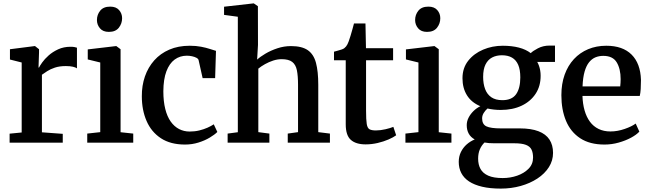

<svg xmlns="http://www.w3.org/2000/svg" viewBox="-20 -839 3820 1129"><path d="M36.5 0V-53L107.5 -60V-471.5L38.5 -489V-549.5L183.5 -568H186L209.5 -549.5V-530L206.5 -442H209.5Q214 -451.5 228 -471.5Q242 -491.5 265.8 -512.8Q289.5 -534 322 -549Q354.5 -564 395 -564Q409.5 -564 418.2 -562.2Q427 -560.5 432.5 -558.5V-437Q425.5 -442.5 409.2 -446.5Q393 -450.5 367 -450.5Q330 -450.5 303 -441.5Q276 -432.5 257.5 -420.5Q239 -408.5 226.5 -399.5V-61L349 -52V0Z M493 0V-53.5L569.5 -62V-471.5L496 -489.5V-548.5L662 -568H664L689 -549.5V-61.5L763.5 -53.5V0ZM619.5 -651.5Q585.5 -651.5 567.8 -672.5Q550 -693.5 550 -721Q550 -752.5 569.2 -776.2Q588.5 -800 627.5 -800H628.5Q662.5 -800 680.2 -779.8Q698 -759.5 698 -732Q698 -700.5 678.8 -676Q659.5 -651.5 620.5 -651.5Z M1068 11Q982.5 11 926 -26.2Q869.5 -63.5 841.8 -127.8Q814 -192 814 -272.5Q813.5 -335.5 832.2 -389.5Q851 -443.5 887 -484Q923 -524.5 975.5 -547.2Q1028 -570 1096 -570Q1133 -570 1162.5 -564.2Q1192 -558.5 1214 -551.2Q1236 -544 1250 -540L1245 -379.5H1171.5L1148 -484.5Q1146.5 -493 1135.5 -499Q1124.5 -505 1109.2 -508.2Q1094 -511.5 1079 -511.5Q1038 -511.5 1007 -488.8Q976 -466 958.5 -419.8Q941 -373.5 940.5 -302.5Q940.5 -243 951.8 -198.2Q963 -153.5 983.8 -124.2Q1004.5 -95 1033 -80.2Q1061.5 -65.5 1095 -65.5Q1125.5 -65.5 1152 -72Q1178.5 -78.5 1200.2 -88.2Q1222 -98 1237 -108L1258 -63Q1242 -47 1213.2 -29.8Q1184.5 -12.5 1147 -0.8Q1109.5 11 1068 11Z M1378.5 -61.5V-740.5L1297.5 -751.5V-799.5L1470 -819H1472.5L1496.5 -802.5L1497 -574.5L1492 -488.5Q1509.5 -505 1540.8 -523.5Q1572 -542 1611 -555Q1650 -568 1691 -568Q1755 -568 1789.8 -544Q1824.5 -520 1838 -469.5Q1851.5 -419 1851.5 -340V-62L1920 -53.5V0H1672V-53.5L1732.5 -62V-340.5Q1732.5 -392.5 1725.8 -425.8Q1719 -459 1698.2 -475Q1677.5 -491 1636 -491Q1611.5 -491 1586.2 -482.8Q1561 -474.5 1538.2 -461.8Q1515.5 -449 1499 -435.5V-62L1564 -53.5V0H1318.5V-53.5Z M2130 10Q2073 10 2043 -16.5Q2013 -43 2013 -108V-484.5H1944V-535Q1954.5 -538 1966.5 -541.2Q1978.5 -544.5 1989 -548Q1999.5 -551.5 2005 -556Q2011 -561 2015.2 -566.2Q2019.5 -571.5 2023.2 -578.8Q2027 -586 2030.5 -596Q2035.5 -608.5 2041.2 -628.5Q2047 -648.5 2052.8 -668.5Q2058.5 -688.5 2061.5 -701H2129L2132 -555.5H2291.5V-484.5H2132.5V-188Q2132.5 -134.5 2136.5 -110Q2140.5 -85.5 2153 -78.8Q2165.5 -72 2190 -72Q2217 -72 2246.8 -79Q2276.5 -86 2293 -93L2309.5 -43.5Q2293.5 -31.5 2264.8 -19Q2236 -6.5 2200.8 1.8Q2165.5 10 2130 10Z M2364 0V-53.5L2440.5 -62V-471.5L2367 -489.5V-548.5L2533 -568H2535L2560 -549.5V-61.5L2634.5 -53.5V0ZM2490.5 -651.5Q2456.5 -651.5 2438.8 -672.5Q2421 -693.5 2421 -721Q2421 -752.5 2440.2 -776.2Q2459.5 -800 2498.5 -800H2499.5Q2533.5 -800 2551.2 -779.8Q2569 -759.5 2569 -732Q2569 -700.5 2549.8 -676Q2530.5 -651.5 2491.5 -651.5Z M2925 270Q2861.5 270 2815 259Q2768.5 248 2738 227.8Q2707.5 207.5 2692.5 178.5Q2677.5 149.5 2677.5 113Q2677.5 81 2690.2 55Q2703 29 2724.2 10.2Q2745.5 -8.5 2771.5 -19Q2748 -32 2736.2 -53.2Q2724.5 -74.5 2724.5 -103Q2724.5 -125.5 2735.2 -146.8Q2746 -168 2764 -185.8Q2782 -203.5 2804.5 -214.5Q2752 -236.5 2725.8 -278.8Q2699.5 -321 2699.5 -379Q2699.5 -439 2733.2 -481.8Q2767 -524.5 2821 -547.2Q2875 -570 2936.5 -570Q2989.5 -570 3031 -559.2Q3072.5 -548.5 3101 -526.5Q3112.5 -539 3143.2 -555Q3174 -571 3211.5 -571H3243.5V-475H3139Q3145 -464.5 3149.5 -451.8Q3154 -439 3156.5 -424.5Q3159 -410 3159 -394.5Q3159.5 -333.5 3129.8 -288Q3100 -242.5 3047.2 -217.5Q2994.5 -192.5 2924 -192.5Q2903 -192.5 2883.5 -194.8Q2864 -197 2846.5 -201Q2833 -189 2824 -174.2Q2815 -159.5 2815 -143Q2815 -108 2840.2 -96Q2865.5 -84 2925.5 -84H3036.5Q3103 -84 3146.5 -67.2Q3190 -50.5 3211 -18.2Q3232 14 3232 60Q3232 105.5 3207.5 144Q3183 182.5 3140 210.8Q3097 239 3041.8 254.5Q2986.5 270 2925 270ZM2936 208Q2980.5 208 3021 194Q3061.5 180 3088 153.2Q3114.5 126.5 3114.5 87.5Q3114.5 59.5 3105.5 40.8Q3096.5 22 3072.5 12.8Q3048.5 3.5 3003 3.5H2885.5Q2870 3.5 2855.8 2.5Q2841.5 1.5 2829 -1Q2811.5 16 2801.5 39.5Q2791.5 63 2791.5 94Q2791.5 129 2805.5 154.5Q2819.5 180 2851.2 194Q2883 208 2936 208ZM2934 -250Q2990 -250 3014.8 -285Q3039.5 -320 3039.5 -384Q3039.5 -429 3027.2 -457.5Q3015 -486 2991 -500Q2967 -514 2931.5 -514Q2898.5 -514 2873.8 -501Q2849 -488 2835 -460Q2821 -432 2821 -387Q2821 -346.5 2832.5 -315.5Q2844 -284.5 2869 -267.2Q2894 -250 2934 -250Z M3534.5 11Q3448 11 3391.8 -26Q3335.5 -63 3308.2 -128.5Q3281 -194 3281 -279Q3281 -346 3300.2 -399.8Q3319.5 -453.5 3354.8 -491.5Q3390 -529.5 3438.5 -549.8Q3487 -570 3545 -570Q3641.5 -570 3693.8 -518Q3746 -466 3749 -369.5Q3749 -338.5 3747.5 -315.5Q3746 -292.5 3742 -275H3405Q3406.5 -228 3417.5 -189.5Q3428.5 -151 3449 -123.2Q3469.5 -95.5 3499.8 -80.8Q3530 -66 3569.5 -66Q3611 -66 3653.2 -80.8Q3695.5 -95.5 3718 -112.5L3739.5 -65Q3722.5 -46.5 3690.5 -29.2Q3658.5 -12 3617.8 -0.5Q3577 11 3534.5 11ZM3405.5 -331H3627Q3628 -340 3628.8 -352Q3629.5 -364 3629.5 -373.5Q3629.5 -434 3606.5 -472.2Q3583.5 -510.5 3527.5 -510.5Q3502.5 -510.5 3481.2 -501.8Q3460 -493 3443.8 -472.8Q3427.5 -452.5 3417.5 -417.8Q3407.5 -383 3405.5 -331Z"/></svg>

Font: Merriweather SemiBold
Style: Regular
Weight: 600
Version: Version 2.100